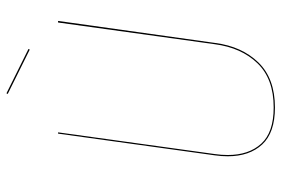

<svg xmlns="http://www.w3.org/2000/svg" viewBox="-162 -722 893 610"><g transform="rotate(-90 285.0 -417.5)"><path d="M453 -181Q442 -96 391 -43.5Q340 9 248 9Q168 9 130.5 -31.5Q93 -72 93 -141Q93 -161 96 -182L165 -680H169L100 -182Q97 -161 97 -141Q97 -74 133 -34.5Q169 5 248 5Q339 5 388.5 -46.5Q438 -98 449 -182L518 -680H523ZM434 -774 432 -770 291 -840 293 -844Z"/></g></svg>

Font: Fira Sans Condensed Four
Style: Italic
Weight: 100
Width: 3
Italic angle: -8°
Designer: bBox Type GmbH & Carrois Corporate GbR & Edenspiekermann AG
Foundry: bBox Type GmbH & Carrois Corporate GbR & Edenspiekermann AG
Version: Version 4.301